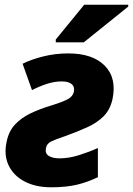

<svg xmlns="http://www.w3.org/2000/svg" viewBox="-20 -786 565 816"><path d="M198 10Q131 10 84 -15Q37 -40 16.5 -83.5Q-4 -127 8 -183Q17 -228 43.5 -256.5Q70 -285 109.5 -304Q149 -323 199 -338Q253 -355 271.5 -366.5Q290 -378 294 -396Q298 -418 284 -429Q270 -440 243 -440Q211 -440 179 -429.5Q147 -419 116 -403L76 -515Q114 -534 165 -546.5Q216 -559 270 -559Q374 -559 425.5 -506.5Q477 -454 458 -364Q448 -320 421 -292.5Q394 -265 351.5 -245.5Q309 -226 253 -206Q216 -194 197 -184.5Q178 -175 175 -155Q171 -133 188 -123Q205 -113 233 -113Q273 -113 317 -127Q361 -141 396 -157V-33Q353 -12 307 -1Q261 10 198 10ZM217 -618 338 -766H525V-758L336 -606H217Z"/></svg>

Font: Noto Sans ExtraBold
Style: Italic
Weight: 800
Italic angle: -12°
Designer: Monotype Design Team
Foundry: Monotype Imaging Inc.
Version: Version 2.013; ttfautohint (v1.8.4.7-5d5b)